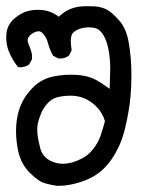

<svg xmlns="http://www.w3.org/2000/svg" viewBox="-24 -477 544 620"><path d="M27.8 -52.7Q27.8 -100.6 43.5 -138.2Q57.1 -170.4 84.7 -196.8Q112.3 -223.1 150.4 -230.5Q178.7 -235.8 206.1 -235.8Q250.5 -235.8 280.3 -221.7Q300.3 -212.4 330.1 -189.9Q332 -240.7 332 -254.9Q332 -287.1 326.4 -316.9Q320.8 -346.7 308.6 -365.7Q296.9 -383.8 281.7 -386.7Q264.6 -390.6 244.6 -387Q224.6 -383.3 211.9 -371.1Q204.6 -364.3 204.6 -343.3Q204.6 -332 207.5 -314.9L198.7 -297.4L196.8 -296.4Q185.5 -288.1 170.4 -288.1Q168.5 -288.1 165 -288.1L147.5 -296.9Q136.2 -317.4 130.9 -337.9Q126.5 -355.5 115.2 -368.2Q108.4 -376 100.6 -376Q97.2 -376 92.3 -374.5Q78.1 -370.1 69.3 -358.4Q65.4 -354 65.4 -346.7Q65.4 -339.8 70.3 -329.1Q79.6 -308.1 79.6 -293Q79.6 -290 79.1 -285.6L70.3 -269L68.8 -268.1Q56.6 -259.8 41.5 -259.8Q39.6 -259.8 34.2 -260.3Q22.9 -274.9 15.9 -287.4Q8.8 -299.8 3.9 -312.5Q-3.9 -333.5 -3.9 -355.5Q-3.9 -361.3 -3.4 -367.2Q-0.5 -397.5 22.5 -417.2Q45.4 -437 70.3 -442.4Q83.5 -445.3 97.7 -445.3Q108.9 -445.3 120.6 -443.4Q144 -439.5 166 -422.9Q196.8 -453.6 241.7 -456.5Q251 -457 256.8 -457Q272.9 -457 285.2 -456.1Q308.1 -454.1 326.2 -442.9Q343.3 -431.6 363.3 -408Q383.3 -384.3 391.1 -342.8Q400.4 -292.5 400.4 -232.9Q400.4 -200.2 397.5 -167Q393.6 -120.6 380.1 -63.5Q366.7 -6.3 335.4 38.6Q303.7 84.5 253.4 104.5Q206.1 123 164.1 123Q159.7 123 159.2 123Q138.7 120.1 119.6 114.3Q99.6 108.4 72 80.8Q44.4 53.2 35.2 12.7Q27.8 -20.5 27.8 -52.7ZM205.1 -168Q178.7 -168 158.2 -162.1Q135.3 -155.3 117.7 -127.9Q112.8 -120.6 109.4 -112.3Q102.1 -95.2 99.1 -82.5Q96.2 -69.8 96.2 -61Q96.2 -52.2 96.7 -46.4Q98.6 -26.9 106 2Q113.3 27.8 135.7 40.5Q156.2 51.8 178.7 51.8Q208 51.8 237.8 36.1Q259.8 25.9 275.9 5.6Q292 -14.6 300.3 -37.8Q308.6 -61 314.9 -85.9Q306.6 -113.8 286.9 -133.1Q267.1 -152.3 246.8 -160.2Q226.6 -168 205.1 -168Z"/></svg>

Font: Bakudai
Style: Bold
Weight: 700
Version: Version 1.48